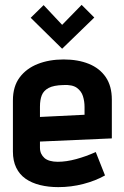

<svg xmlns="http://www.w3.org/2000/svg" viewBox="-20 -755 510 788"><path d="M367 -683 315 -735 235 -653 159 -734 106 -682 235 -555ZM144 -149V-174L439 -187V-346Q439 -402 414 -438.5Q389 -475 344.5 -493Q300 -511 241 -511Q182 -511 135 -492.5Q88 -474 60.5 -437Q33 -400 33 -343V-133Q33 -95 46.5 -67Q60 -39 85 -21.5Q110 -4 144.5 4.5Q179 13 219 13Q272 13 322 0Q372 -13 411 -35L373 -131Q333 -113 292.5 -102Q252 -91 217 -91Q199 -91 185 -95Q171 -99 162.5 -106.5Q154 -114 149 -124.5Q144 -135 144 -149ZM327 -316V-284L144 -275V-317Q144 -345 151.5 -364Q159 -383 179.5 -394Q200 -405 240 -406Q277 -408 295.5 -394.5Q314 -381 320.5 -360Q327 -339 327 -316Z"/></svg>

Font: Advent Pro Expanded
Style: Bold
Weight: 700
Width: 7
Designer: VivaRado, Andreas Kalpakidis
Foundry: VivaRado, Andreas Kalpakidis
Version: Version 3.000